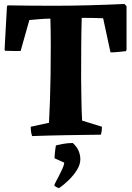

<svg xmlns="http://www.w3.org/2000/svg" viewBox="-20 -679 667 968"><path d="M142 7Q135 -12 135 -40L227 -60Q230 -113 232 -175.5Q234 -238 235 -302Q236 -375 236 -450Q236 -525 234 -585Q209 -585 180.5 -582.5Q152 -580 128 -578L84 -422Q65 -422 45.5 -422Q26 -422 6 -423L3 -428L15 -645L18 -652Q71 -651 133.5 -650.5Q196 -650 259 -650Q338 -650 430.5 -652.5Q523 -655 607 -659L618 -648V-428L615 -421Q595 -419 575.5 -417Q556 -415 537 -415L500 -587Q477 -588 447.5 -588.5Q418 -589 392 -589Q390 -518 389.5 -439.5Q389 -361 389 -283Q390 -228 390.5 -177Q391 -126 394 -71L494 -40Q494 -18 489 0Q401 1 314 2.5Q227 4 142 7ZM278 269Q272 269 263 263.5Q254 258 254 255Q254 252 261 238.5Q268 225 277.5 207Q287 189 295 171Q303 153 304 141L255 119Q255 114 256 100Q257 86 259 72Q261 58 262 54Q274 51 297.5 46.5Q321 42 347 42Q367 60 376 81Q385 102 385 124Q385 150 368.5 177Q352 204 327 228.5Q302 253 278 269Z"/></svg>

Font: Labrada
Style: Bold
Weight: 700
Designer: Mercedes Jáuregui
Foundry: Omnibus-Type Team
Version: Version 1.000; ttfautohint (v1.8.4.7-5d5b)